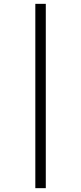

<svg xmlns="http://www.w3.org/2000/svg" viewBox="-20 -889 422 1000"><path d="M218.5 -869V91H164V-869Z"/></svg>

Font: Merriweather 120pt Medium
Style: Regular
Weight: 500
Version: Version 2.100